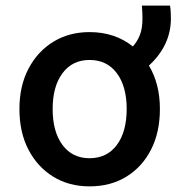

<svg xmlns="http://www.w3.org/2000/svg" viewBox="-20 -649 639 682"><path d="M298 13Q225 13 169 -21.5Q113 -56 81 -117.5Q49 -179 49 -262Q49 -344 81.5 -405.5Q114 -467 170 -501Q226 -535 298 -535Q388 -535 452 -484Q468 -502 477 -525Q486 -548 486 -583Q486 -593 485.5 -605.5Q485 -618 484 -629H584Q586 -617 586.5 -605Q587 -593 587 -583Q587 -488 509 -416Q548 -351 548 -262Q548 -179 516.5 -117.5Q485 -56 429 -21.5Q373 13 298 13ZM298 -87Q360 -87 395 -134Q430 -181 430 -262Q430 -342 395 -389Q360 -436 298 -436Q237 -436 202 -389Q167 -342 167 -262Q167 -181 202 -134Q237 -87 298 -87Z"/></svg>

Font: Ubuntu Sans SemiBold
Style: Regular
Weight: 600
Designer: Dalton Maag Ltd
Foundry: Dalton Maag Ltd
Version: Version 1.006; ttfautohint (v1.8.4.7-5d5b)